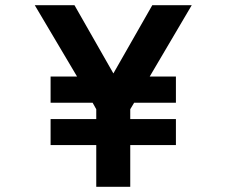

<svg xmlns="http://www.w3.org/2000/svg" viewBox="-20 -720 873 740"><path d="M351 0V-161H175V-261H351V-299L337 -324H175V-425H277L114 -700H267L417 -437L567 -700H719L557 -425H658V-324H497L482 -299V-261H658V-161H482V0Z"/></svg>

Font: Zen Kaku Gothic New Black
Style: Regular
Weight: 900
Designer: Yoshimichi Ohira
Foundry: Positype
Version: Version 1.001